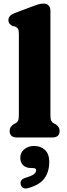

<svg xmlns="http://www.w3.org/2000/svg" viewBox="-20 -769 376 1074"><path d="M262 -709V-126Q262 -103 266.5 -93.8Q271 -84.5 279 -80L289.5 -75Q313.5 -60 313.5 -37Q313.5 0 272.5 0H75Q34 0 34 -37Q34 -60 57.5 -75L68.5 -80Q76.5 -84.5 81 -93.8Q85.5 -103 85.5 -126V-580.5Q85.5 -601 80 -608.5Q74.5 -616 65.5 -620.5L50.5 -623.5Q40 -628.5 33.5 -636.2Q27 -644 27 -656.5Q27 -682.5 62.5 -696L158 -732Q180 -740.5 194.8 -744.8Q209.5 -749 225.5 -749Q242.5 -749 252.2 -738Q262 -727 262 -709ZM155.5 171Q125 171 109.2 155.2Q93.5 139.5 93.5 113.5Q93.5 84 116 65.8Q138.5 47.5 170.5 47.5Q208 47.5 231.8 70Q255.5 92.5 255.5 137Q255.5 190.5 229.2 227.8Q203 265 138 283Q120.5 288 109.8 282Q99 276 96 263Q90 235.5 121.5 226Q159 214.5 170.5 204.8Q182 195 182 184Q182 171 165 171Z"/></svg>

Font: Fraunces 9pt S100
Style: Bold
Weight: 700
Version: Version 1.000; ttfautohint (v1.8.3)